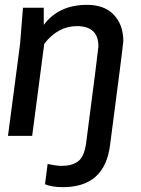

<svg xmlns="http://www.w3.org/2000/svg" viewBox="-20 -562 585 794"><path d="M240 212Q195 212 166 200L177 116Q214 124 235 124Q277 124 302.5 105.5Q328 87 336 31Q387 -360 387 -370Q387 -454 298 -454Q220 -454 163 -381L113 0H13L63 -380L75 -530H161V-459Q223 -542 340 -542Q412 -542 451 -500.5Q490 -459 490 -392Q488 -365 435 39Q413 212 240 212Z"/></svg>

Font: Tanohe Sans Medium
Style: Italic
Weight: 500
Designer: Village Type and Design LLC & Cristiano Sobral
Foundry: Cooper Hewitt Smithsonian Design Museum
Version: Version 1.00;September 29, 2021;FontCreator 13.0.0.2655 64-b